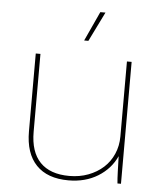

<svg xmlns="http://www.w3.org/2000/svg" viewBox="-52 -765 693 816"><g transform="rotate(5 294.5 -357.0)"><path d="M270 5Q342 5 395.5 -28Q449 -61 474 -116Q475 -81 476 -50.5Q477 -20 479 0H494V-520H474V-200Q474 -160 459 -125.5Q444 -91 417 -66.5Q390 -42 353 -28Q316 -14 272 -14Q190 -14 147.5 -58Q105 -102 105 -188V-520H85V-188Q85 -94 132.5 -44.5Q180 5 270 5ZM303 -593 365 -719H343L285 -593Z"/></g></svg>

Font: Fixel Variable
Style: Regular
Weight: 100
Width: 3
Designer: AlfaBravo + MacPaw
Foundry: Kyrylo Tkachov, Marchela Mozhyna, Serhii Makarenko, Maria Weinstein, Zakhar Kryvoshyya
Version: Version 1.211